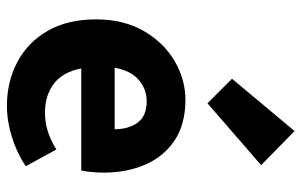

<svg xmlns="http://www.w3.org/2000/svg" viewBox="-174 -664 849 540"><g transform="rotate(90 250.0 -393.5)"><path d="M277 11Q209 11 153.5 -18.5Q98 -48 66 -104Q34 -160 34 -239Q34 -317 66.5 -373.5Q99 -430 151 -460.5Q203 -491 260 -491Q329 -491 374.5 -460.5Q420 -430 442.5 -378Q465 -326 465 -261Q465 -242 463 -224Q461 -206 459 -198H172Q182 -146 215 -121Q248 -96 296 -96Q324 -96 349 -104Q374 -112 400 -128L447 -42Q410 -17 365 -3Q320 11 277 11ZM170 -292H343Q343 -331 324.5 -356.5Q306 -382 264 -382Q230 -382 204 -359.5Q178 -337 170 -292ZM270 -553 201 -622 348 -798 444 -704Z"/></g></svg>

Font: Narnoor ExtraBold
Style: Regular
Weight: 800
Designer: S. Sridhar Murthy
Foundry: SIL International
Version: Version 3.000